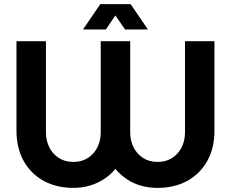

<svg xmlns="http://www.w3.org/2000/svg" viewBox="-20 -900 1121 932"><path d="M336 12Q255 12 193 -21.5Q131 -55 95.5 -117.5Q60 -180 60 -266V-700H203V-257Q203 -218 219 -185.5Q235 -153 265 -133.5Q295 -114 336 -114Q377 -114 407 -133.5Q437 -153 453 -185.5Q469 -218 469 -257V-700H612V-257Q612 -218 628 -185.5Q644 -153 674 -133.5Q704 -114 745 -114Q786 -114 816 -133.5Q846 -153 862 -185.5Q878 -218 878 -257V-700H1021V-266Q1021 -180 985.5 -117.5Q950 -55 888 -21.5Q826 12 745 12Q703 12 665 1.5Q627 -9 596 -30Q565 -51 540 -80Q516 -51 484.5 -30.5Q453 -10 415.5 1Q378 12 336 12ZM383 -757 467 -880H614L698 -757H587L540 -825L494 -757Z"/></svg>

Font: MuseoModerno Thin SemiBold
Style: Regular
Weight: 600
Version: Version 1.003